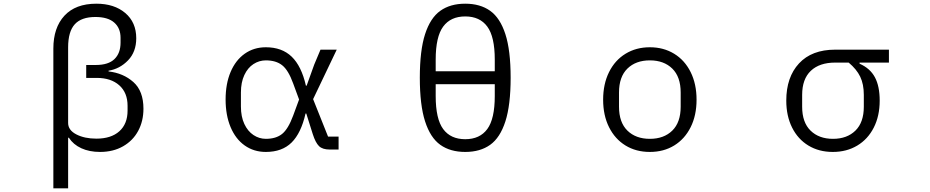

<svg xmlns="http://www.w3.org/2000/svg" viewBox="-20 -810 5040 1040"><path d="M269 -547Q269 -660 329 -725Q389 -790 502 -790Q599 -790 658.5 -739.5Q718 -689 718 -603Q718 -529 673.5 -483Q629 -437 568 -427V-423Q648 -414 702.5 -365.5Q757 -317 757 -221Q757 -154 728.5 -101Q700 -48 646.5 -17.5Q593 13 522 13Q464 13 420.5 -7Q377 -27 353 -64H349V210H269ZM671 -211V-237Q671 -308 626 -348Q581 -388 504 -388H447V-458H499Q567 -458 600 -490Q633 -522 633 -579V-605Q633 -658 598.5 -688Q564 -718 497 -718Q421 -718 385 -678.5Q349 -639 349 -553V-144Q349 -105 393.5 -82Q438 -59 502 -59Q582 -59 626.5 -99Q671 -139 671 -211Z M1202 -271Q1202 -356 1229 -420Q1256 -484 1305.5 -519Q1355 -554 1420 -554Q1507 -554 1560 -503Q1613 -452 1637 -346H1641L1682 -460L1716 -541H1804L1676 -273L1757 -70H1814V0H1766Q1727 0 1708 -18.5Q1689 -37 1674 -84L1639 -195H1635Q1611 -89 1559.5 -38Q1508 13 1420 13Q1355 13 1305.5 -22Q1256 -57 1229 -121.5Q1202 -186 1202 -271ZM1568 -184 1600 -271 1568 -358Q1542 -430 1508.5 -456.5Q1475 -483 1420 -483Q1384 -483 1353 -463Q1322 -443 1303.5 -403.5Q1285 -364 1285 -309V-233Q1285 -178 1303.5 -138.5Q1322 -99 1353 -78.5Q1384 -58 1420 -58Q1475 -58 1508 -84.5Q1541 -111 1568 -184Z M2254 -389Q2254 -537 2282.5 -625Q2311 -713 2365 -751.5Q2419 -790 2500 -790Q2581 -790 2635 -751.5Q2689 -713 2717.5 -625Q2746 -537 2746 -389Q2746 -241 2717.5 -152.5Q2689 -64 2635 -25.5Q2581 13 2500 13Q2419 13 2365 -25.5Q2311 -64 2282.5 -152.5Q2254 -241 2254 -389ZM2340 -424H2660V-487Q2660 -611 2619.5 -666Q2579 -721 2500 -721Q2421 -721 2380.5 -666Q2340 -611 2340 -487ZM2660 -290V-354H2340V-290Q2340 -166 2380.5 -111Q2421 -56 2500 -56Q2579 -56 2619.5 -111Q2660 -166 2660 -290Z M3247 -270Q3247 -355 3279 -419.5Q3311 -484 3368.5 -519Q3426 -554 3500 -554Q3574 -554 3631.5 -519Q3689 -484 3721 -419.5Q3753 -355 3753 -270Q3753 -185 3721 -121Q3689 -57 3632 -22Q3575 13 3500 13Q3425 13 3368 -22Q3311 -57 3279 -121Q3247 -185 3247 -270ZM3667 -232V-309Q3667 -394 3621.5 -438.5Q3576 -483 3500 -483Q3424 -483 3378.5 -438.5Q3333 -394 3333 -309V-232Q3333 -147 3378.5 -102.5Q3424 -58 3500 -58Q3576 -58 3621.5 -102.5Q3667 -147 3667 -232Z M4239 -265Q4239 -392 4308 -466.5Q4377 -541 4504 -541H4795V-471H4636V-465Q4693 -440 4719 -391.5Q4745 -343 4745 -265Q4745 -182 4713 -119Q4681 -56 4623.5 -21.5Q4566 13 4491 13Q4416 13 4359 -21.5Q4302 -56 4270.5 -119Q4239 -182 4239 -265ZM4659 -232V-296Q4659 -354 4639.5 -394.5Q4620 -435 4577 -471H4504Q4419 -471 4372 -426.5Q4325 -382 4325 -296V-232Q4325 -147 4370.5 -102.5Q4416 -58 4492 -58Q4568 -58 4613.5 -102.5Q4659 -147 4659 -232Z"/></svg>

Font: IBM Plex Sans JP
Style: Regular
Weight: 400
Designer: Mike Abbink; Paul van der Laan; Pieter van Rosmalen; Wujin Sim; Yejin Wi; Jinhee Kim; Boomi Park; Yona Kim; Kichan Ma
Foundry: Sandoll Inc.
Version: Version 1.001